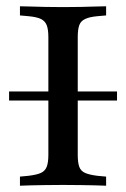

<svg xmlns="http://www.w3.org/2000/svg" viewBox="-20 -591 401 611"><path d="M8.9 -271V-300H352.4V-271ZM171 -2.4Q147.6 -2.4 123.8 -2Q100 -1.6 79 -1.2Q58.1 -0.8 43.5 0V-29L70.2 -31.5Q96.8 -34.7 110.1 -40.7Q123.4 -46.8 128.6 -60.1Q133.9 -73.4 133.9 -98.4V-472.6Q133.9 -497.6 128.6 -510.9Q123.4 -524.2 110.1 -530.6Q96.8 -537.1 70.2 -539.5L43.5 -541.9V-571Q58.1 -571 79 -570.2Q100 -569.4 123.8 -569Q147.6 -568.5 171 -568.5H180.6H189.5Q213.7 -568.5 237.5 -569Q261.3 -569.4 282.3 -570.2Q303.2 -571 317.7 -571V-541.9L290.3 -539.5Q264.5 -537.1 250.8 -530.6Q237.1 -524.2 232.3 -510.9Q227.4 -497.6 227.4 -472.6V-98.4Q227.4 -73.4 232.3 -60.1Q237.1 -46.8 250.8 -40.7Q264.5 -34.7 290.3 -31.5L317.7 -29V0Q303.2 -0.8 282.3 -1.2Q261.3 -1.6 237.5 -2Q213.7 -2.4 189.5 -2.4H180.6Z"/></svg>

Font: Playfair 5pt SemiExpanded Light Medium
Style: Regular
Weight: 500
Version: Version 2.203